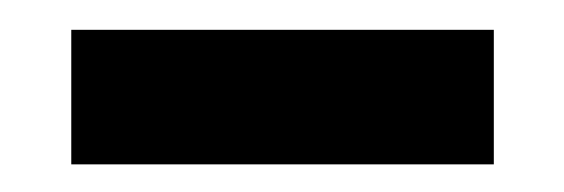

<svg xmlns="http://www.w3.org/2000/svg" viewBox="-20 -342 388 132"><path d="M29 -321.5H319.5V-229H29Z"/></svg>

Font: HK Grotesk
Style: Bold
Weight: 700
Designer: Alfredo Marco Pradil
Foundry: Hanken Design Co.
Version: Version 3.001